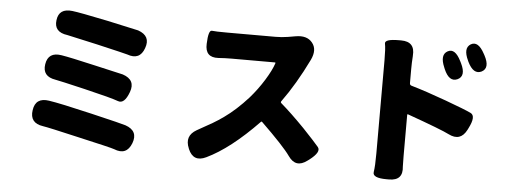

<svg xmlns="http://www.w3.org/2000/svg" viewBox="-54 -956 3108 1172"><g transform="rotate(5 1500.0 -369.5)"><path d="M782 -18Q752 60 674 28Q656 21 448 -26Q263 -69 229 -74Q146 -86 158 -166Q169 -245 253 -232Q321 -222 516 -176Q715 -129 731 -123Q811 -95 782 -18ZM740 -328Q712 -251 671.5 -266.5Q631 -282 462 -322Q305 -359 281 -363Q198 -376 210 -452Q222 -529 305 -515Q356 -507 512 -471Q682 -433 687 -431Q768 -404 740 -328ZM809 -603Q782 -526 703 -555Q695 -558 514 -600Q336 -640 329 -641Q245 -652 255 -726Q264 -800 347 -790Q391 -785 565 -749Q752 -709 757 -707Q837 -679 809 -603Z M1856 -5Q1788 46 1740 -23Q1700 -80 1559 -217Q1555 -220 1552 -216Q1382 -40 1239 28Q1162 65 1129 -13L1128 -16Q1096 -91 1166 -131L1260 -184Q1294 -204 1326 -227Q1398 -278 1471 -359Q1519 -414 1557 -475.5Q1595 -537 1609 -580Q1611 -585 1606 -585H1341Q1300 -585 1260 -582Q1177 -577 1181 -662Q1184 -747 1206 -744Q1228 -741 1300 -741H1596Q1634 -741 1671 -747L1718 -755Q1787 -767 1820 -726Q1854 -685 1823 -620Q1748 -466 1665 -352Q1661 -346 1666 -341Q1730 -286 1813 -201Q1888 -122 1911.5 -93.5Q1935 -65 1867 -13Z M2347 66Q2259 66 2265 29Q2271 -8 2271 -85V-656Q2271 -729 2265 -757.5Q2259 -786 2349 -786H2362Q2448 -786 2441 -700V-696Q2438 -656 2438 -616V-531Q2438 -519 2449 -516Q2539 -490 2663.5 -444.5Q2788 -399 2822.5 -382Q2857 -365 2819 -290L2813 -278Q2775 -203 2700 -241Q2656 -264 2443 -340Q2438 -342 2438 -337V-85Q2438 -33 2439 -20Q2449 66 2362 66ZM2725 -580Q2675 -558 2642 -635L2638 -645Q2606 -720 2650 -744Q2694 -768 2732 -691L2738 -679Q2775 -603 2725 -580ZM2868 -640Q2819 -616 2782 -692L2779 -699Q2744 -773 2787 -799Q2831 -824 2871 -749L2876 -740Q2916 -665 2868 -640Z"/></g></svg>

Font: Resource Han Rounded KR Heavy
Style: Regular
Weight: 900
Designer: Cyano Hao (round all glyphs); Ryoko NISHIZUKA 西塚涼子 (kana, bopomofo & ideographs); Paul D. Hunt (Latin, Greek & Cyrillic)
Foundry: Cyano Hao
Version: 0.990